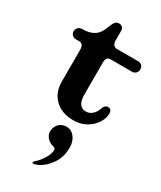

<svg xmlns="http://www.w3.org/2000/svg" viewBox="-233 -686 930 1107"><g transform="rotate(30 231.5 -132.0)"><path d="M96 -150V-362Q96 -402 65 -402H44Q30 -402 20 -411.5Q10 -421 10 -435Q10 -451 20.5 -461.5Q31 -472 51 -472Q106 -472 138 -501Q149 -512 156.5 -526Q164 -540 169 -553Q174 -566 176 -570Q184 -589 192.5 -597.5Q201 -606 215 -606Q229 -606 237.5 -597.5Q246 -589 246 -575V-512Q246 -493 254.5 -482.5Q263 -472 276 -472H418Q435 -472 444 -462Q453 -452 453 -437Q453 -422 443 -412Q433 -402 418 -402H276Q260 -402 253 -392.5Q246 -383 246 -362V-150Q246 -110 260.5 -90Q275 -70 301 -70Q327 -70 345.5 -88Q364 -106 372 -133Q376 -145 384 -151Q392 -157 401 -157Q412 -157 419 -149.5Q426 -142 426 -128Q426 -96 405.5 -64Q385 -32 348.5 -11Q312 10 266 10Q187 10 141.5 -34Q96 -78 96 -150ZM183 336Q183 333 188 328Q217 303 236 271Q255 239 255 216Q255 206 251.5 203Q248 200 237 197Q212 190 196.5 172Q181 154 181 133Q181 101 200.5 81Q220 61 251 61Q285 61 307 92Q326 118 326 157Q326 219 296 263.5Q266 308 228 329Q219 334 207.5 338Q196 342 189 342Q187 342 185 340Q183 338 183 336Z"/></g></svg>

Font: Raigarh
Style: Bold
Weight: 700
Designer: jaikishan Patel
Foundry: MagicType
Version: Version 1.000